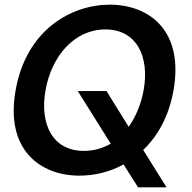

<svg xmlns="http://www.w3.org/2000/svg" viewBox="-20 -736 824 822"><path d="M571 66H693L593 -94C655 -153 703 -237 723 -350C768 -607 617 -716 450 -716C284 -716 92 -607 47 -350C1 -93 154 16 320 16C383 16 449 1 509 -32ZM175 -350C201 -497 299 -610 431 -610C563 -610 621 -497 595 -350C584 -291 562 -237 531 -193L436 -346H313L454 -121C420 -101 381 -90 339 -90C206 -90 149 -203 175 -350Z"/></svg>

Font: Uncut Sans Semibold
Style: Italic
Weight: 600
Italic angle: -10°
Designer: Kasper Nordkvist
Foundry: Uncut Type
Version: Version 1.111;FEAKit 1.0